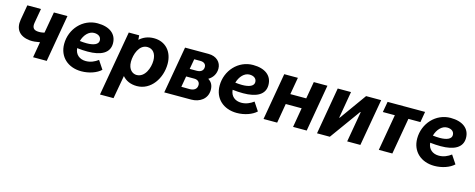

<svg xmlns="http://www.w3.org/2000/svg" viewBox="-34 -1192 5080 2053"><g transform="rotate(15 2506.5 -165.5)"><path d="M206 -165C241 -162 275 -166 317 -174L287 0H438L528 -520H378L337 -286C310 -278 284 -276 258 -279C213 -284 199 -312 207 -360L235 -520H84L55 -353C37 -247 88 -177 206 -165Z M822 12C909 12 992 -18 1038 -62L976 -155C940 -127 893 -106 841 -106C773 -106 723 -145 717 -216C759 -211 798 -209 834 -209C983 -209 1074 -258 1074 -363C1074 -468 993 -529 861 -529C697 -529 571 -390 571 -224C571 -80 676 12 822 12ZM725 -297C744 -366 793 -420 851 -420C897 -420 930 -398 930 -357C930 -314 880 -292 801 -292C776 -292 750 -294 725 -297Z M1081 200H1231L1277 -57C1313 -14 1368 11 1437 11C1593 11 1695 -143 1695 -303C1695 -439 1612 -531 1484 -531C1419 -531 1366 -508 1326 -471C1325 -490 1323 -509 1322 -520H1207ZM1404 -103C1362 -103 1310 -136 1310 -225C1310 -305 1349 -422 1440 -422C1502 -422 1539 -374 1539 -298C1539 -218 1497 -103 1404 -103Z M1739 0H2038C2130 0 2213 -54 2213 -154C2213 -205 2193 -240 2156 -262C2207 -292 2233 -340 2233 -395C2233 -463 2180 -520 2091 -520H1830ZM1900 -105 1921 -225H2011C2051 -225 2073 -202 2073 -171C2073 -123 2036 -104 1991 -104ZM1937 -313 1957 -425H2025C2066 -425 2088 -404 2088 -374C2088 -334 2059 -313 2015 -313Z M2543 12C2630 12 2713 -18 2759 -62L2697 -155C2661 -127 2614 -106 2562 -106C2494 -106 2444 -145 2438 -216C2480 -211 2519 -209 2555 -209C2704 -209 2795 -258 2795 -363C2795 -468 2714 -529 2582 -529C2418 -529 2292 -390 2292 -224C2292 -80 2397 12 2543 12ZM2446 -297C2465 -366 2514 -420 2572 -420C2618 -420 2651 -398 2651 -357C2651 -314 2601 -292 2522 -292C2497 -292 2471 -294 2446 -297Z M3255 -520 3222 -331H3046L3079 -520H2928L2838 0H2989L3026 -216H3202L3165 0H3316L3406 -520Z M3430 0H3572L3817 -339H3823L3764 0H3910L4001 -520H3834L3621 -223H3616L3667 -520H3520Z M4051 -402H4184L4114 0H4264L4334 -402H4467L4487 -520H4072Z M4730 12C4817 12 4900 -18 4946 -62L4884 -155C4848 -127 4801 -106 4749 -106C4681 -106 4631 -145 4625 -216C4667 -211 4706 -209 4742 -209C4891 -209 4982 -258 4982 -363C4982 -468 4901 -529 4769 -529C4605 -529 4479 -390 4479 -224C4479 -80 4584 12 4730 12ZM4633 -297C4652 -366 4701 -420 4759 -420C4805 -420 4838 -398 4838 -357C4838 -314 4788 -292 4709 -292C4684 -292 4658 -294 4633 -297Z"/></g></svg>

Font: Fixel Text 20240404
Style: Bold Italic
Weight: 700
Width: 4
Italic angle: -10°
Designer: AlfaBravo + MacPaw
Foundry: Kyrylo Tkachov, Marchela Mozhyna, Serhii Makarenko, Maria Weinstein, Zakhar Kryvoshyya
Version: Version 1.211;Glyphs 3.2 (3225)